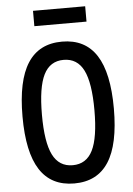

<svg xmlns="http://www.w3.org/2000/svg" viewBox="-65 -1058 780 1122"><g transform="rotate(-5 325.0 -497.0)"><path d="M325 16Q190 16 123.5 -87Q57 -190 57 -400Q57 -610 123.5 -713Q190 -816 325 -816Q460 -816 526.5 -713Q593 -610 593 -400Q593 -190 526.5 -87Q460 16 325 16ZM325 -91Q405 -91 442 -165Q479 -239 479 -400Q479 -561 442 -635Q405 -709 325 -709Q245 -709 208 -635Q171 -561 171 -400Q171 -239 208 -165Q245 -91 325 -91ZM172 -920V-1010H478V-920Z"/></g></svg>

Font: Martian Mono SemiCondensed
Style: Regular
Weight: 400
Width: 4
Designer: Roman Shamin
Foundry: Evil Martians
Version: Version 1.000